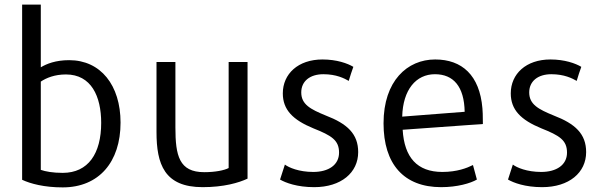

<svg xmlns="http://www.w3.org/2000/svg" viewBox="-20 -800 2623 833"><path d="M419 -267C419 -134 363 -50 252 -50C209 -50 177 -56 157 -63V-446C181 -462 217 -477 266 -477C376 -477 419 -382 419 -267ZM503 -268C503 -430 417 -539 280 -539C221 -539 182 -523 157 -508V-780H76V-20C112 -3 172 13 252 13C409 13 503 -97 503 -268Z M1054 -25V-531H972V-71C953 -61 914 -53 866 -53C757 -53 741 -125 741 -247V-531H659V-227C659 -88 693 12 859 12C951 12 1016 -7 1054 -25Z M1534 -140C1534 -219 1487 -263 1393 -299C1327 -326 1287 -347 1287 -399C1287 -448 1325 -478 1383 -478C1439 -478 1474 -460 1493 -449C1499 -470 1506 -490 1513 -510C1488 -525 1441 -542 1379 -542C1273 -542 1207 -479 1207 -395C1207 -324 1250 -280 1340 -243C1418 -212 1451 -192 1451 -138C1451 -84 1405 -54 1339 -54C1277 -54 1233 -73 1216 -86L1195 -21C1219 -7 1269 12 1343 12C1460 12 1534 -51 1534 -140Z M1996 -315 1725 -294C1728 -411 1785 -478 1867 -478C1947 -478 1994 -425 1996 -315ZM2075 -262C2075 -303 2074 -317 2073 -330C2061 -474 1984 -542 1868 -542C1747 -542 1644 -449 1644 -265C1644 -88 1732 12 1894 12C1964 12 2022 -5 2049 -21L2032 -84C2006 -71 1963 -54 1899 -54C1790 -54 1734 -117 1727 -237Z M2523 -140C2523 -219 2476 -263 2382 -299C2316 -326 2276 -347 2276 -399C2276 -448 2314 -478 2372 -478C2428 -478 2463 -460 2482 -449C2488 -470 2495 -490 2502 -510C2477 -525 2430 -542 2368 -542C2262 -542 2196 -479 2196 -395C2196 -324 2239 -280 2329 -243C2407 -212 2440 -192 2440 -138C2440 -84 2394 -54 2328 -54C2266 -54 2222 -73 2205 -86L2184 -21C2208 -7 2258 12 2332 12C2449 12 2523 -51 2523 -140Z"/></svg>

Font: Repo
Style: Regular
Weight: 400
Designer: Stefan Peev
Foundry: Context Ltd
Version: Version 0.000